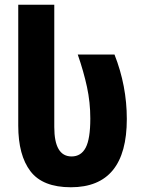

<svg xmlns="http://www.w3.org/2000/svg" viewBox="-20 -780 596 810"><path d="M279 10Q515 10 515 -278Q515 -418 463 -550H308Q333 -478 347 -413Q361 -348 361 -280Q361 -194 341.5 -157Q322 -120 282 -120Q209 -120 209 -244V-760H57V-250Q57 -125 108.5 -57.5Q160 10 279 10Z"/></svg>

Font: Noto Sans Georgian Condensed Extra
Style: Regular
Weight: 800
Width: 3
Designer: Monotype Design Team
Foundry: Monotype Imaging Inc.
Version: Version 1.901